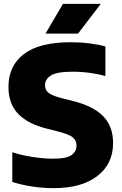

<svg xmlns="http://www.w3.org/2000/svg" viewBox="-20 -970 633 1000"><path d="M259 10Q202 10 146 1.2Q90 -7.5 44 -22.5V-177Q91 -161.5 149.5 -152.5Q208 -143.5 258 -143.5Q326 -143.5 352.2 -162Q378.5 -180.5 378.5 -212Q378.5 -238.5 359.5 -254.2Q340.5 -270 285 -284.5L224 -300Q125 -324.5 74.5 -377.2Q24 -430 24 -517Q24 -627 104.5 -688.5Q185 -750 348 -750Q400.5 -750 447 -744Q493.5 -738 529 -728V-574Q494.5 -584 449.5 -590.2Q404.5 -596.5 359.5 -596.5Q275.5 -596.5 245 -576.8Q214.5 -557 214.5 -527.5Q214.5 -502.5 230.8 -488Q247 -473.5 294.5 -460.5L356 -445Q465.5 -418 517.2 -365Q569 -312 569 -225Q569 -116.5 487 -53.2Q405 10 259 10ZM217 -795 308 -950H505L386.5 -795Z"/></svg>

Font: Encode Sans XBd
Style: Regular
Weight: 800
Designer: Multiple Designers
Foundry: Impallari Type
Version: Version 3.002; ttfautohint (v1.8.3) -l 8 -r 50 -G 200 -x 14 